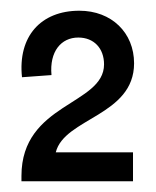

<svg xmlns="http://www.w3.org/2000/svg" viewBox="-20 -676 290 358"><path d="M20 -348V-338H228V-392H84C100 -456 230 -460 230 -558C230 -615 188 -656 128 -656C56 -656 13 -608 21 -532L76 -536C72 -580 94 -606 126 -606C155 -606 174 -586 174 -556C174 -480 20 -484 20 -348Z"/></svg>

Font: Apfel Grotezk Brukt
Style: Regular
Weight: 300
Designer: Luigi Gorlero
Foundry: © 2023, Luigi Gorlero & Collletttivo
Version: Version 2.000;Glyphs 3.2 (3217)